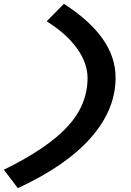

<svg xmlns="http://www.w3.org/2000/svg" viewBox="-46 -829 680 1000"><path d="M556 -424Q556 -258 427 -111.5Q298 35 47 151L-26 55Q199 -55 304.5 -168.5Q410 -282 410 -423Q410 -500 355 -577Q300 -654 197 -718L287 -809Q422 -722 489 -626.5Q556 -531 556 -424Z"/></svg>

Font: Intel One Mono
Style: Bold Italic
Weight: 700
Italic angle: -16°
Monospace: yes
Designer: Fred Shallcrass
Foundry: Frere-Jones Type LLC
Version: Version 1.400;hotconv 1.1.0;makeotfexe 2.6.0;FJTRelease1.4